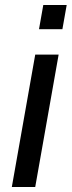

<svg xmlns="http://www.w3.org/2000/svg" viewBox="-20 -743 285 763"><path d="M135 -627 152 -723H245L228 -627ZM27 0 120 -526H213L120 0Z"/></svg>

Font: Archivo SemiExpanded
Style: Italic
Weight: 400
Width: 6
Italic angle: -10°
Designer: Hector Gatti
Foundry: Omnibus-Type
Version: Version 2.001